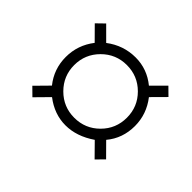

<svg xmlns="http://www.w3.org/2000/svg" viewBox="-95 -750 858 858"><g transform="rotate(-45 333.5 -321.0)"><path d="M128.9 -517.6 165 -554.2 227.5 -492.7Q286.1 -539.6 361.8 -539.6Q437 -539.6 497.6 -492.7L559.6 -554.2L595.2 -517.6L533.7 -456.1Q581.1 -393.6 581.1 -316.9Q581.1 -244.1 533.7 -186L595.2 -124.5L559.6 -88.4L497.6 -149.9Q436.5 -102.5 361.8 -102.5Q284.2 -102.5 227.5 -149.9L165.5 -88.4L128.9 -124.5L191.4 -186Q144.5 -254.4 144.5 -324.7Q144.5 -395 191.4 -456.1ZM529.3 -320.8Q529.3 -389.6 480.5 -438.5Q431.6 -487.3 362.8 -487.3Q293.9 -487.3 245.1 -438.5Q196.3 -389.6 196.3 -320.8Q196.3 -251.5 244.9 -202.9Q293.5 -154.3 362.8 -154.3Q432.1 -154.3 480.7 -202.9Q529.3 -251.5 529.3 -320.8Z"/></g></svg>

Font: Atsinvsda
Style: Italic
Weight: 400
Italic angle: -12°
Designer: Al Webster
Foundry: Al Webster and Michael Everson
Version: Version 2.000